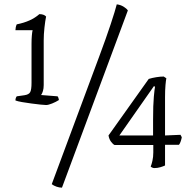

<svg xmlns="http://www.w3.org/2000/svg" viewBox="-20 -771 879 883"><path d="M192 -288Q185 -288 166 -290Q147 -292 124.5 -295Q102 -298 81.5 -301.5Q61 -305 51 -309Q51 -320 57 -328L92 -333Q113 -336 119 -347.5Q125 -359 125 -390V-570Q125 -591 126.5 -608Q128 -625 130 -632H51Q51 -638 52.5 -645.5Q54 -653 57 -659Q123 -672 161 -706Q182 -706 192 -695Q188 -676 184.5 -644.5Q181 -613 181 -585V-380Q181 -364 177.5 -352.5Q174 -341 169 -334L245 -328Q247 -325 248.5 -321.5Q250 -318 251 -311Q237 -302 219.5 -295Q202 -288 192 -288ZM265 92Q253 92 240 87.5Q227 83 218 76L437 -513Q468 -596 489 -659.5Q510 -723 517 -751Q534 -749 548 -740.5Q562 -732 568 -723ZM689 2Q686 2 681 0Q676 -2 673 -5Q677 -14 681 -31.5Q685 -49 685 -70V-104H507Q499 -108 490.5 -119.5Q482 -131 479 -148L664 -408Q680 -413 699 -416Q718 -419 733 -419L745 -411Q743 -402 741 -379Q739 -356 739 -324V-148L810 -151L816 -140Q815 -133 811.5 -122Q808 -111 803 -105H739V-10Q731 -6 717.5 -2Q704 2 689 2ZM529 -148H684V-220Q684 -289 687.5 -326.5Q691 -364 693 -372L688 -375Z"/></svg>

Font: Texturina 72pt ExtraLight
Style: Regular
Weight: 200
Designer: Guillermo Torres Carreño
Foundry: Omnibus-Type
Version: Version 1.002; ttfautohint (v1.8.3)